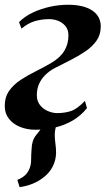

<svg xmlns="http://www.w3.org/2000/svg" viewBox="-26 -536 444 808"><path d="M56.5 251.5 47 221Q69 212 80.8 200.2Q92.5 188.5 98.5 172.5Q105 157 105 134.8Q105 112.5 107 90.5Q108 55 125.5 33.2Q143 11.5 157 -6.5L232 -47Q217.5 -29 210.8 -7.5Q204 14 204.5 34Q204.5 48.5 207.2 68.2Q210 88 210 107Q209.5 137 196.5 163.5Q183.5 190 158.5 209.5Q138 226 112.2 236.8Q86.5 247.5 56.5 251.5ZM123 10Q88 10 58.8 -1.8Q29.5 -13.5 11.8 -36Q-6 -58.5 -6 -89.5Q-6 -127.5 12.5 -153.8Q31 -180 60.5 -199.5Q90 -219 124 -235.8Q158 -252.5 189.5 -271Q227 -293 244.5 -321.8Q262 -350.5 262 -387Q262 -411.5 249 -426.8Q236 -442 217.5 -448.8Q199 -455.5 181.5 -455.5Q150 -455.5 121.2 -447.2Q92.5 -439 64.5 -415.5L54 -443Q78 -467 111.8 -483Q145.5 -499 184 -507.5Q222.5 -516 260.5 -516Q325.5 -516 361.8 -492Q398 -468 398 -424.5Q398 -390.5 380.5 -365.2Q363 -340 334 -320.2Q305 -300.5 270.8 -283.2Q236.5 -266 202.5 -248.5Q180.5 -236.5 164 -220Q147.5 -203.5 138.2 -182.5Q129 -161.5 129 -136Q129 -110 142.8 -93.2Q156.5 -76.5 176.5 -68.2Q196.5 -60 214.5 -60Q245.5 -60 272 -68.5Q298.5 -77 331.5 -111.5L340 -81Q313.5 -48 278.5 -28Q243.5 -8 203.8 1Q164 10 123 10Z"/></svg>

Font: Merriweather 144pt
Style: Bold Italic
Weight: 700
Italic angle: -7.8°
Version: Version 2.101